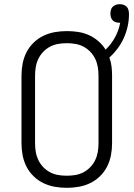

<svg xmlns="http://www.w3.org/2000/svg" viewBox="-20 -892 640 920"><path d="M300 8Q271 8 242.5 3Q214 -2 188 -14.5Q162 -27 141 -47.5Q120 -68 107 -93.5Q94 -119 88.5 -147.5Q83 -176 83 -205V-530Q83 -559 88.5 -587.5Q94 -616 107 -641.5Q120 -667 141 -687.5Q162 -708 188 -720.5Q214 -733 242.5 -738Q271 -743 300 -743Q327 -743 354 -739Q381 -735 405.5 -724Q430 -713 451 -695Q472 -677 486 -654Q513 -680 531 -713Q549 -746 556 -783H552Q544 -783 535 -785.5Q526 -788 520 -794.5Q514 -801 511.5 -809.5Q509 -818 509 -827Q509 -836 511.5 -845Q514 -854 520.5 -860Q527 -866 535.5 -869Q544 -872 553 -872Q563 -872 572 -869Q581 -866 587.5 -859Q594 -852 596 -842.5Q598 -833 598 -823Q598 -794 591.5 -765Q585 -736 573 -709.5Q561 -683 543.5 -659.5Q526 -636 504 -616Q512 -595 514.5 -573.5Q517 -552 517 -530V-205Q517 -176 511.5 -147.5Q506 -119 493 -93.5Q480 -68 459 -47.5Q438 -27 412 -14.5Q386 -2 357.5 3Q329 8 300 8ZM300 -50Q321 -50 341.5 -53.5Q362 -57 380 -66.5Q398 -76 412.5 -91Q427 -106 436 -124.5Q445 -143 448.5 -163.5Q452 -184 452 -205V-530Q452 -551 448.5 -571.5Q445 -592 436 -610.5Q427 -629 412.5 -644Q398 -659 380 -668.5Q362 -678 341.5 -681.5Q321 -685 300 -685Q279 -685 258.5 -681.5Q238 -678 220 -668.5Q202 -659 187.5 -644Q173 -629 164 -610.5Q155 -592 151.5 -571.5Q148 -551 148 -530V-205Q148 -184 151.5 -163.5Q155 -143 164 -124.5Q173 -106 187.5 -91Q202 -76 220 -66.5Q238 -57 258.5 -53.5Q279 -50 300 -50Z"/></svg>

Font: Iosevka Aile Light
Style: Regular
Weight: 300
Designer: Belleve Invis
Foundry: Belleve Invis
Version: Version 27.3.5; ttfautohint (v1.8.4)